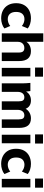

<svg xmlns="http://www.w3.org/2000/svg" viewBox="1288 -2064 787 3404"><g transform="rotate(90 1682.0 -362.5)"><path d="M306 11Q225 11 164.5 -21Q104 -53 70.5 -112.5Q37 -172 37 -255Q37 -337 70.5 -396Q104 -455 164.5 -486Q225 -517 306 -517Q357 -517 405.5 -502Q454 -487 485 -460L441 -356Q416 -378 383.5 -390Q351 -402 321 -402Q260 -402 226 -364.5Q192 -327 192 -254Q192 -182 226 -144Q260 -106 321 -106Q350 -106 382.5 -117Q415 -128 441 -150L485 -47Q453 -20 404.5 -4.5Q356 11 306 11Z M571 0V-736H722V-437Q748 -476 790.5 -496.5Q833 -517 886 -517Q1063 -517 1063 -308V0H912V-301Q912 -353 892.5 -376.5Q873 -400 832 -400Q782 -400 752 -369Q722 -338 722 -286V0Z M1178 -590V-731H1340V-590ZM1184 0V-507H1335V0Z M1458 0V-375Q1458 -407 1455.5 -440.5Q1453 -474 1450 -507H1595L1604 -431Q1627 -472 1667.5 -494.5Q1708 -517 1761 -517Q1814 -517 1852 -494Q1890 -471 1909 -423Q1934 -467 1978.5 -492Q2023 -517 2078 -517Q2164 -517 2206 -465.5Q2248 -414 2248 -306V0H2097V-301Q2097 -354 2080 -377Q2063 -400 2025 -400Q1980 -400 1954 -368Q1928 -336 1928 -280V0H1777V-301Q1777 -354 1760 -377Q1743 -400 1705 -400Q1660 -400 1634.5 -368Q1609 -336 1609 -280V0Z M2363 -590V-731H2525V-590ZM2369 0V-507H2520V0Z M2887 11Q2806 11 2745.5 -21Q2685 -53 2651.5 -112.5Q2618 -172 2618 -255Q2618 -337 2651.5 -396Q2685 -455 2745.5 -486Q2806 -517 2887 -517Q2938 -517 2986.5 -502Q3035 -487 3066 -460L3022 -356Q2997 -378 2964.5 -390Q2932 -402 2902 -402Q2841 -402 2807 -364.5Q2773 -327 2773 -254Q2773 -182 2807 -144Q2841 -106 2902 -106Q2931 -106 2963.5 -117Q2996 -128 3022 -150L3066 -47Q3034 -20 2985.5 -4.5Q2937 11 2887 11Z M3146 -590V-731H3308V-590ZM3152 0V-507H3303V0Z"/></g></svg>

Font: Mulish ExtraBold
Style: Regular
Weight: 800
Designer: Vernon Adams
Foundry: Vernon Adams
Version: Version 3.603; ttfautohint (v1.8.3)